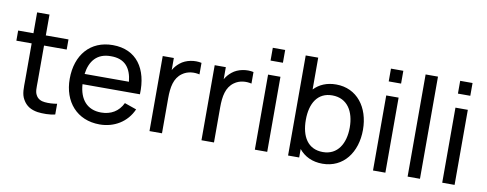

<svg xmlns="http://www.w3.org/2000/svg" viewBox="-65 -1084 3593 1417"><g transform="rotate(10 1732.0 -375.5)"><path d="M217.7 -486.5H387.5V-562.5H217.7V-718.8H125V-562.5H10.4V-486.5H125V-212.5C125 -154.2 120.8 -107.3 144.8 -66.7C169.8 -22.9 205.2 -3.1 255.2 5.2C292.7 10.4 349 10.4 387.5 0V-80.2C358.3 -75 324 -72.9 294.8 -76C267.7 -78.1 241.7 -90.6 229.2 -115.6C214.6 -139.6 217.7 -170.8 217.7 -216.7Z M546.9 -255.2H977.1C985.4 -445.8 896.9 -578.1 717.7 -578.1C550 -578.1 446.9 -457.3 446.9 -278.1C446.9 -107.3 551 15.6 721.9 15.6C830.2 15.6 925 -40.6 968.8 -140.6L879.2 -171.9C847.9 -106.3 790.6 -72.9 717.7 -72.9C612.5 -72.9 554.2 -142.7 546.9 -255.2ZM717.7 -494.8C822.9 -495.8 870.8 -434.4 881.2 -332.3H549C561.5 -430.2 614.6 -495.8 717.7 -494.8Z M1225 -528.1C1204.2 -511.5 1188.5 -492.7 1177.1 -471.9V-562.5H1093.8V0H1187.5V-262.5C1187.5 -346.9 1200 -414.6 1255.2 -454.2C1294.8 -483.3 1344.8 -485.4 1384.4 -476V-562.5C1334.4 -574 1267.7 -563.5 1225 -528.1Z M1614.6 -528.1C1593.8 -511.5 1578.1 -492.7 1566.7 -471.9V-562.5H1483.3V0H1577.1V-262.5C1577.1 -346.9 1589.6 -414.6 1644.8 -454.2C1684.4 -483.3 1734.4 -485.4 1774 -476V-562.5C1724 -574 1657.3 -563.5 1614.6 -528.1Z M1883.3 -763.5V-667.7H1976V-763.5ZM1883.3 -562.5H1976V0H1883.3Z M2391.7 -578.1C2321.9 -578.1 2266.7 -554.2 2226 -511.5V-750H2132.3V0H2215.6V-63.5C2256.2 -13.5 2315.6 15.6 2391.7 15.6C2549 15.6 2643.8 -113.5 2643.8 -282.3C2643.8 -451 2547.9 -578.1 2391.7 -578.1ZM2380.2 -69.8C2266.7 -69.8 2215.6 -158.3 2215.6 -282.3C2215.6 -406.3 2267.7 -493.8 2377.1 -493.8C2491.7 -493.8 2544.8 -401 2544.8 -282.3C2544.8 -162.5 2490.6 -69.8 2380.2 -69.8Z M2768.8 -763.5V-667.7H2861.5V-763.5ZM2768.8 -562.5H2861.5V0H2768.8Z M3028.1 0V-765.6H3120.8V0Z M3287.5 -763.5V-667.7H3380.2V-763.5ZM3287.5 -562.5H3380.2V0H3287.5Z"/></g></svg>

Font: Manrope3 Medium
Style: Regular
Weight: 500
Width: 4
Designer: Mikhail Sharanda
Foundry: Mikhail Sharanda
Version: Version 3.000;PS 003.000;hotconv 1.0.88;makeotf.lib2.5.64775